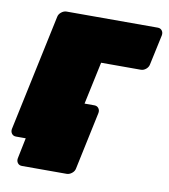

<svg xmlns="http://www.w3.org/2000/svg" viewBox="-78 -583 667 757"><g transform="rotate(10 255.5 -205.0)"><path d="M17 0Q6 0 0 -8Q-6 -16 -4 -27L95 -493Q97 -504 107 -512Q117 -520 128 -520H493Q504 -520 510 -512Q516 -504 514 -493L488 -372Q486 -361 476.5 -353Q467 -345 456 -345H297L229 -27Q227 -16 217 -8Q207 0 196 0ZM60 110Q49 110 43 102Q37 94 39 83L56 0H32L28 -175H300Q311 -175 317 -167Q323 -159 321 -148L272 83Q270 94 260 102Q250 110 239 110Z"/></g></svg>

Font: Rubik Light Black
Style: Italic
Weight: 900
Italic angle: -12°
Version: Version 2.104